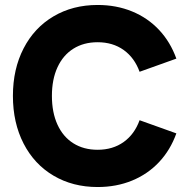

<svg xmlns="http://www.w3.org/2000/svg" viewBox="-20 -735 753 773"><path d="M32 -349Q32 -457 75 -540.2Q118 -623.5 195.5 -669.2Q273 -715 373 -715Q448.5 -715 511.8 -689Q575 -663 620.5 -614.5Q666 -566 690 -499L542 -446Q521.5 -502.5 477.8 -533.8Q434 -565 373 -565Q317 -565 275.5 -539Q234 -513 211.5 -464.2Q189 -415.5 189 -349Q189 -282 211.5 -233Q234 -184 275.5 -158Q317 -132 373 -132Q434 -132 477.8 -163.2Q521.5 -194.5 542 -251L690 -198Q666 -131 620.5 -82.5Q575 -34 511.8 -8Q448.5 18 373 18Q273 18 195.5 -27.8Q118 -73.5 75 -157Q32 -240.5 32 -349Z"/></svg>

Font: HK Grotesk Black
Style: Regular
Weight: 900
Designer: Alfredo Marco Pradil
Foundry: Hanken Design Co.
Version: Version 3.001